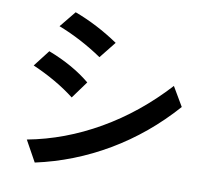

<svg xmlns="http://www.w3.org/2000/svg" viewBox="-87 -809 1094 1010"><g transform="rotate(10 460.0 -304.0)"><path d="M401 -501Q289 -577 166 -625L237 -712Q358 -667 472 -590ZM294 -267Q199 -341 68 -398L136 -486Q269 -435 361 -359ZM873 -318Q728 -154 546.5 -47Q365 60 162 104L100 -8Q297 -45 479.5 -150Q662 -255 813 -420Z"/></g></svg>

Font: LINE Seed Sans KR Bold
Style: Regular
Weight: 700
Designer: LINE BX Design & Sandoll Inc & Dalton Maag Ltd
Foundry: Sandoll Inc.
Version: Version 1.000